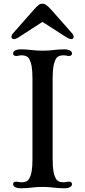

<svg xmlns="http://www.w3.org/2000/svg" viewBox="-20 -1011 457 1031"><path d="M50.3 -22.5C50.3 -12.2 60.1 0 93.3 0C112.3 0 135.3 -2 147 -3.4C162.1 -5.9 191.9 -7.3 208.5 -7.3C225.1 -7.3 254.9 -5.9 270 -3.4C281.7 -2 304.7 0 323.7 0C356.9 0 366.7 -12.2 366.7 -22.5C366.7 -30.3 360.8 -35.6 350.6 -35.6C344.2 -35.6 340.3 -34.7 335.9 -33.7C332 -32.7 327.1 -32.2 319.3 -32.2C303.2 -32.2 288.1 -37.6 281.2 -49.8C268.1 -72.8 262.7 -101.6 262.7 -156.7V-589.4C262.7 -644.5 268.1 -673.3 281.2 -696.3C288.1 -708.5 303.2 -713.9 319.3 -713.9C327.1 -713.9 332 -713.4 335.9 -712.4C340.3 -711.4 344.2 -710.4 350.6 -710.4C360.8 -710.4 366.7 -715.8 366.7 -723.6C366.7 -733.9 356.9 -746.1 323.7 -746.1C304.7 -746.1 281.7 -744.1 270 -742.7C254.9 -740.2 225.1 -738.8 208.5 -738.8C191.9 -738.8 162.1 -740.2 147 -742.7C135.3 -744.1 112.3 -746.1 93.3 -746.1C60.1 -746.1 50.3 -733.9 50.3 -723.6C50.3 -715.8 56.2 -710.4 66.4 -710.4C72.8 -710.4 76.7 -711.4 81.1 -712.4C85 -713.4 89.8 -713.9 97.7 -713.9C113.8 -713.9 128.9 -708.5 135.7 -696.3C148.9 -673.3 154.3 -644.5 154.3 -589.4V-156.7C154.3 -101.6 148.9 -72.8 135.7 -49.8C128.9 -37.6 113.8 -32.2 97.7 -32.2C89.8 -32.2 85 -32.7 81.1 -33.7C76.7 -34.7 72.8 -35.6 66.4 -35.6C56.2 -35.6 50.3 -30.3 50.3 -22.5ZM54.7 -800.8C59.6 -800.8 69.8 -804.2 80.6 -811L208 -893.6L336.4 -811C347.2 -804.2 357.9 -800.8 362.8 -800.8C372.1 -800.8 375.5 -807.6 375.5 -813C375.5 -817.9 373.5 -825.2 367.2 -832L260.3 -953.1C233.4 -983.9 220.7 -991.2 207.5 -991.2C193.8 -991.2 185.1 -985.8 156.7 -953.1L49.8 -832C43.5 -825.2 41.5 -817.9 41.5 -813C41.5 -807.6 45.4 -800.8 54.7 -800.8Z"/></svg>

Font: Stoke
Style: Light
Weight: 300
Designer: Nicole Fally
Foundry: Nicole Fally
Version: Version 1.001